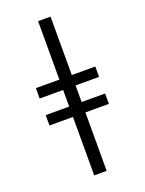

<svg xmlns="http://www.w3.org/2000/svg" viewBox="-176 -905 852 1130"><g transform="rotate(-20 250.0 -340.0)"><path d="M211 143V-223H64V-288H211V-392H64V-457H211V-823H289V-457H436V-392H289V-288H436V-223H289V143Z"/></g></svg>

Font: Iosevka NFM
Style: Regular
Weight: 400
Monospace: yes
Designer: Belleve Invis
Foundry: Belleve Invis
Version: Version 29.0.4; ttfautohint (v1.8.4);Nerd Fonts 3.3.0